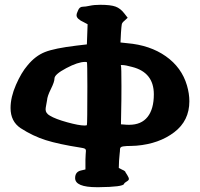

<svg xmlns="http://www.w3.org/2000/svg" viewBox="-20 -776 833 800"><path d="M24 -326Q24 -371 46.5 -422.5Q69 -474 95 -504Q127 -543 167 -559Q207 -575 299 -586L342 -591L345 -675L330 -683Q299 -697 299 -712Q299 -720 305 -732Q311 -748 325 -748Q336 -748 354 -752Q372 -756 398 -756Q441 -756 461.5 -748.5Q482 -741 498 -720L512 -702L499 -690Q489 -682 487.5 -675Q486 -668 484 -639L482 -599L510 -596Q605 -588 671 -541.5Q737 -495 759 -420Q769 -386 769 -354Q769 -273 706 -225Q643 -177 549 -169Q539 -168 527 -168Q515 -168 507.5 -167.5Q500 -167 493 -166Q486 -165 483 -162Q480 -159 480 -154Q480 -146 478.5 -135Q477 -124 476 -106L475 -76L489 -69Q503 -63 503 -58L510 -47Q517 -36 517 -30Q517 -25 507.5 -19.5Q498 -14 497 -10Q493 3 391 4H384Q293 4 293 -34Q293 -61 319 -66L336 -70V-111Q336 -122 337 -133.5Q338 -145 338 -147Q338 -154 333.5 -156.5Q329 -159 315 -161Q225 -175 171 -192Q117 -209 66 -242Q24 -270 24 -326ZM170 -320Q170 -304 188 -294Q211 -280 260 -266.5Q309 -253 332 -253Q341 -253 342 -255Q344 -259 344 -417Q344 -516 342 -517Q340 -518 334 -518Q305 -518 256 -492Q207 -466 207 -449Q207 -435 192 -405Q177 -375 176 -358Q175 -351 172.5 -338.5Q170 -326 170 -320ZM483 -504Q484 -503 484 -502Q486 -498 486 -416Q486 -352 485 -316L484 -258L498 -257Q505 -256 518 -256Q569 -256 595 -289Q621 -322 621 -383Q621 -474 531 -497Q503 -505 488 -505Q483 -505 483 -504Z"/></svg>

Font: NaniFont Regular
Style: Regular
Weight: 400
Designer: Nanigashitei
Version: Version 1.036